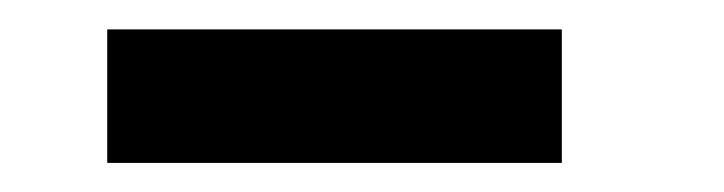

<svg xmlns="http://www.w3.org/2000/svg" viewBox="-20 -765 490 130"><path d="M52.6 -745.1H360.4V-654.7H52.6Z"/></svg>

Font: League Mono Thin Condensed
Style: Regular
Weight: 100
Width: 1
Designer: Tyler Finck
Foundry: The League of Moveable Type / Tyler Finck
Version: Version 2.300;RELEASE